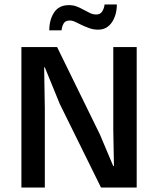

<svg xmlns="http://www.w3.org/2000/svg" viewBox="-20 -841 709 861"><path d="M76 -630H236L428 -238L488 -96H491L488 -258V-630H593V0H433L248 -375L181 -539H178L181 -354V0H76ZM201 -705Q201 -752 222.5 -785Q244 -818 289 -818Q309 -818 325 -811.5Q341 -805 355.5 -797Q370 -789 383.5 -782.5Q397 -776 412 -776Q430 -776 438.5 -790Q447 -804 449 -821H504Q504 -798 498.5 -778Q493 -758 482.5 -742Q472 -726 456.5 -717Q441 -708 420 -708Q399 -708 381 -714.5Q363 -721 347 -728.5Q331 -736 318 -742.5Q305 -749 293 -749Q273 -749 265.5 -736Q258 -723 256 -705Z"/></svg>

Font: Ek Mukta Medium
Style: Regular
Weight: 500
Designer: Girish Dalvi and Yashodeep Gholap
Foundry: Ek Type
Version: Version 2.538;PS 1.002;hotconv 16.6.51;makeotf.lib2.5.65220;